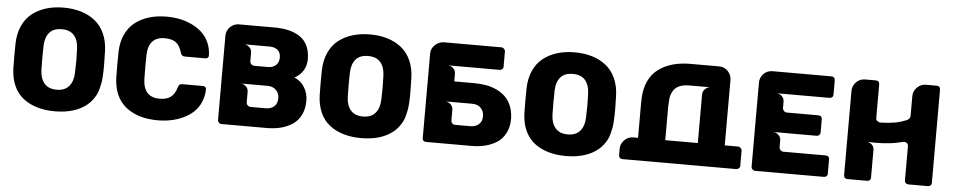

<svg xmlns="http://www.w3.org/2000/svg" viewBox="-41 -1014 6594 1328"><g transform="rotate(5 3256.5 -350.0)"><path d="M357.9 9.8Q290 9.8 234.9 -6.6Q179.7 -22.9 137.9 -55.4Q96.2 -87.9 72.5 -140.6Q48.8 -193.4 46.9 -262.2Q45.9 -281.2 45.9 -348.1Q45.9 -416 46.9 -435.1Q48.8 -503.4 72.8 -556.4Q96.7 -609.4 138.4 -642.6Q180.2 -675.8 235.6 -692.9Q291 -710 357.9 -710Q424.8 -710 480.2 -692.9Q535.6 -675.8 576.9 -642.3Q618.2 -608.9 642.1 -556.2Q666 -503.4 668 -435.1Q669.9 -356.9 669.9 -348.1Q669.9 -317.9 669.7 -302.2Q669.4 -286.6 667.7 -258.5Q666 -230.5 662.8 -213.4Q659.7 -196.3 653.3 -171.9Q647 -147.5 637.9 -130.1Q628.9 -112.8 614.7 -93.8Q600.6 -74.7 582 -59.1Q499 9.8 357.9 9.8ZM474.1 -268.1Q476.1 -346.2 476.1 -351.1Q476.1 -357.9 474.1 -432.1Q472.7 -491.7 444.1 -525.9Q415.5 -560.1 357.9 -560.1Q299.3 -560.1 271 -526.1Q242.7 -492.2 241.2 -432.1Q240.2 -413.1 240.2 -351.1Q240.2 -287.1 241.2 -268.1Q242.7 -209 271.7 -174.6Q300.8 -140.1 357.9 -140.1Q415 -140.1 443.8 -174.8Q472.7 -209.5 474.1 -268.1Z M1072.8 9.8Q933.1 9.8 849.6 -57.9Q766.1 -125.5 761.7 -261.2Q760.7 -279.3 760.7 -349.1Q760.7 -419.9 761.7 -439Q763.7 -506.8 787.8 -559.1Q812 -611.3 854 -644Q896 -676.8 951.2 -693.4Q1006.3 -710 1072.8 -710Q1119.6 -710 1163.8 -701.2Q1208 -692.4 1248.3 -673.1Q1288.6 -653.8 1318.8 -626Q1349.1 -598.1 1367.4 -557.1Q1385.7 -516.1 1386.7 -466.8Q1386.7 -458 1380.9 -452.1Q1373 -445.8 1364.7 -445.8H1222.7Q1209 -445.8 1202.6 -452.1Q1195.8 -456.5 1190.9 -472.2Q1177.2 -519.5 1149.9 -539.8Q1122.6 -560.1 1072.8 -560.1Q960.4 -560.1 956.1 -434.1Q955.1 -416 955.1 -351.1Q955.1 -285.2 956.1 -266.1Q960.4 -140.1 1072.8 -140.1Q1121.1 -140.1 1149.2 -160.9Q1177.2 -181.6 1190.9 -228Q1195.8 -244.1 1201.7 -249Q1210 -253.9 1222.7 -253.9H1364.7Q1373.5 -253.9 1380.9 -248Q1386.7 -242.2 1386.7 -232.9Q1385.7 -182.6 1367.2 -141.4Q1348.6 -100.1 1318.1 -72.5Q1287.6 -44.9 1247.1 -26.1Q1206.5 -7.3 1162.8 1.2Q1119.1 9.8 1072.8 9.8Z M1488.3 -27.8V-612.8Q1488.3 -634.3 1497.6 -651.9Q1507.3 -673.3 1529.1 -686.8Q1550.8 -700.2 1575.2 -700.2H1821.3Q1876 -700.2 1919.4 -689.9Q1962.9 -679.7 1997.6 -657.2Q2032.2 -634.8 2051.3 -595.2Q2070.3 -555.7 2070.3 -501Q2070.3 -457 2049.1 -422.6Q2027.8 -388.2 1989.3 -367.2Q2034.7 -349.1 2060.1 -307.1Q2085.4 -265.1 2085.4 -214.8Q2085.4 -158.7 2064.7 -116.5Q2043.9 -74.2 2007.6 -50Q1971.2 -25.9 1926.8 -14.4Q1882.3 -2.9 1829.6 -2.9H1513.2Q1503.9 -2.9 1496.1 -10.7Q1488.3 -18.6 1488.3 -27.8ZM1705.6 -138.2H1809.6Q1846.7 -138.2 1868.7 -158.2Q1890.6 -178.2 1890.6 -214.8Q1890.6 -250.5 1867.9 -272.2Q1845.2 -293.9 1809.6 -293.9H1620.6Q1642.6 -293.9 1658.9 -278.6Q1675.3 -263.2 1675.3 -241.2V-168Q1675.3 -155.3 1684.3 -146.7Q1693.4 -138.2 1705.6 -138.2ZM1705.6 -423.8H1800.3Q1834.5 -423.8 1855.5 -443.1Q1876.5 -462.4 1876.5 -496.1Q1876.5 -530.8 1855.5 -548.8Q1832.5 -565.9 1800.3 -565.9H1620.6Q1642.6 -565.9 1658.9 -550.5Q1675.3 -535.2 1675.3 -513.2V-453.1Q1675.3 -441.4 1684.6 -432.6Q1693.8 -423.8 1705.6 -423.8Z M2484.9 9.8Q2417 9.8 2361.8 -6.6Q2306.6 -22.9 2264.9 -55.4Q2223.1 -87.9 2199.5 -140.6Q2175.8 -193.4 2173.8 -262.2Q2172.9 -281.2 2172.9 -348.1Q2172.9 -416 2173.8 -435.1Q2175.8 -503.4 2199.7 -556.4Q2223.6 -609.4 2265.4 -642.6Q2307.1 -675.8 2362.5 -692.9Q2418 -710 2484.9 -710Q2551.8 -710 2607.2 -692.9Q2662.6 -675.8 2703.9 -642.3Q2745.1 -608.9 2769 -556.2Q2793 -503.4 2794.9 -435.1Q2796.9 -356.9 2796.9 -348.1Q2796.9 -317.9 2796.6 -302.2Q2796.4 -286.6 2794.7 -258.5Q2793 -230.5 2789.8 -213.4Q2786.6 -196.3 2780.3 -171.9Q2773.9 -147.5 2764.9 -130.1Q2755.9 -112.8 2741.7 -93.8Q2727.5 -74.7 2709 -59.1Q2626 9.8 2484.9 9.8ZM2601.1 -268.1Q2603 -346.2 2603 -351.1Q2603 -357.9 2601.1 -432.1Q2599.6 -491.7 2571 -525.9Q2542.5 -560.1 2484.9 -560.1Q2426.3 -560.1 2397.9 -526.1Q2369.6 -492.2 2368.2 -432.1Q2367.2 -413.1 2367.2 -351.1Q2367.2 -287.1 2368.2 -268.1Q2369.6 -209 2398.7 -174.6Q2427.7 -140.1 2484.9 -140.1Q2542 -140.1 2570.8 -174.8Q2599.6 -209.5 2601.1 -268.1Z M3505.9 -228 3506.8 -223.1V-214.8Q3506.8 -158.7 3486.1 -116.5Q3465.3 -74.2 3429 -50Q3392.6 -25.9 3348.1 -14.4Q3303.7 -2.9 3251 -2.9H2934.6Q2923.3 -2.9 2916.5 -9.8Q2909.7 -16.6 2909.7 -27.8V-612.8Q2909.7 -650.4 2937 -674.8Q2949.7 -687.5 2964.8 -692.9Q2981.4 -700.2 2996.6 -700.2H3397.9Q3407.7 -700.2 3415.8 -691.9Q3423.8 -683.6 3423.8 -673.8V-567.9Q3423.8 -557.1 3416 -550.8Q3409.2 -543.9 3397.9 -543.9H3037.6Q3060.1 -543.9 3076.4 -528.1Q3092.8 -512.2 3092.8 -490.2V-437H3231Q3274.9 -437 3313.5 -430.2Q3352.1 -423.3 3386.5 -407.5Q3420.9 -391.6 3446.3 -367.7Q3471.7 -343.8 3487.5 -308.1Q3503.4 -272.5 3505.9 -228ZM3312 -214.8Q3312 -249.5 3288.6 -272.9Q3276.4 -283.7 3266.6 -287.1Q3251 -293.9 3225.6 -293.9H3042Q3063 -293.9 3079.8 -278.3Q3096.7 -262.7 3096.7 -241.2V-168Q3096.7 -154.3 3105 -146.2Q3113.3 -138.2 3127 -138.2H3231Q3267.6 -138.2 3289.8 -158.4Q3312 -178.7 3312 -214.8Z M3906.2 9.8Q3838.4 9.8 3783.2 -6.6Q3728 -22.9 3686.3 -55.4Q3644.5 -87.9 3620.8 -140.6Q3597.2 -193.4 3595.2 -262.2Q3594.2 -281.2 3594.2 -348.1Q3594.2 -416 3595.2 -435.1Q3597.2 -503.4 3621.1 -556.4Q3645 -609.4 3686.8 -642.6Q3728.5 -675.8 3783.9 -692.9Q3839.4 -710 3906.2 -710Q3973.1 -710 4028.6 -692.9Q4084 -675.8 4125.2 -642.3Q4166.5 -608.9 4190.4 -556.2Q4214.4 -503.4 4216.3 -435.1Q4218.3 -356.9 4218.3 -348.1Q4218.3 -317.9 4218 -302.2Q4217.8 -286.6 4216.1 -258.5Q4214.4 -230.5 4211.2 -213.4Q4208 -196.3 4201.7 -171.9Q4195.3 -147.5 4186.3 -130.1Q4177.2 -112.8 4163.1 -93.8Q4148.9 -74.7 4130.4 -59.1Q4047.4 9.8 3906.2 9.8ZM4022.5 -268.1Q4024.4 -346.2 4024.4 -351.1Q4024.4 -357.9 4022.5 -432.1Q4021 -491.7 3992.4 -525.9Q3963.9 -560.1 3906.2 -560.1Q3847.7 -560.1 3819.3 -526.1Q3791 -492.2 3789.6 -432.1Q3788.6 -413.1 3788.6 -351.1Q3788.6 -287.1 3789.6 -268.1Q3791 -209 3820.1 -174.6Q3849.1 -140.1 3906.2 -140.1Q3963.4 -140.1 3992.2 -174.8Q4021 -209.5 4022.5 -268.1Z M5114.3 -132.8V-26.9Q5114.3 -16.6 5106 -9.8Q5099.1 -2.9 5088.4 -2.9H4298.3Q4285.6 -2.9 4280.3 -9.8Q4272.9 -17.1 4272.9 -28.8V-71.8Q4272.9 -107.4 4298.8 -133.3Q4324.7 -159.2 4360.4 -159.2H4393.1V-395Q4393.1 -419.4 4394 -428.2Q4395.5 -498.5 4420.2 -551.8Q4444.8 -605 4488 -637Q4531.2 -668.9 4586.4 -684.6Q4641.6 -700.2 4708 -700.2H4913.1Q4947.3 -698.7 4971.2 -673.1Q4995.1 -647.5 4995.1 -612.8V-159.2H5088.4Q5098.1 -159.2 5106.2 -150.9Q5114.3 -142.6 5114.3 -132.8ZM4582 -394V-159.2H4808.1V-497.1Q4808.1 -518.6 4825.2 -534.7Q4842.3 -550.8 4863.3 -550.8H4713.4Q4586.9 -550.8 4584 -425.8Q4583.5 -420.9 4583 -410.2Q4582.5 -399.4 4582 -394Z M5192.9 -26.9V-611.8Q5192.9 -648.4 5218 -673.8Q5243.2 -699.2 5279.8 -699.2H5688Q5700.2 -699.2 5707 -692.1Q5713.9 -685.1 5713.9 -672.9V-574.2Q5713.9 -562.5 5707 -557.1Q5699.7 -549.8 5688 -549.8H5318.8Q5341.3 -549.8 5357.7 -533.9Q5374 -518.1 5374 -496.1V-454.1Q5374 -440.9 5382.6 -431.9Q5391.1 -422.9 5403.8 -422.9H5622.1Q5634.3 -422.9 5641.1 -416Q5647.9 -409.2 5647.9 -397V-307.1Q5647.9 -295.9 5640.6 -288.3Q5633.3 -280.8 5622.1 -280.8H5318.8Q5340.3 -280.8 5357.2 -265.4Q5374 -250 5374 -229V-182.1Q5374 -168.9 5382.6 -159.9Q5391.1 -150.9 5403.8 -150.9H5695.8Q5722.2 -150.9 5722.2 -125V-26.9Q5722.2 -14.6 5714.8 -8.8Q5708 -2 5695.8 -2H5218.3Q5209 -2 5200.9 -9.8Q5192.9 -17.6 5192.9 -26.9Z M5835.4 -25.9V-610.8Q5835.4 -646.5 5861.1 -672.4Q5886.7 -698.2 5922.9 -698.2H5996.6Q6022.5 -698.2 6022.5 -671.9V-439.9Q6022.5 -422.9 6034.7 -417Q6045.4 -410.2 6053.7 -410.2Q6110.4 -411.6 6152.1 -418.9Q6193.8 -426.3 6237.8 -444.8Q6257.8 -456.1 6257.8 -474.1V-610.8Q6257.8 -646.5 6283.7 -672.4Q6309.6 -698.2 6344.7 -698.2H6418.5Q6444.8 -698.2 6444.8 -671.9V-25.9Q6444.8 -13.7 6437.5 -7.8Q6430.7 -1 6418.5 -1H6283.7Q6272.9 -1 6265.4 -8.1Q6257.8 -15.1 6257.8 -25.9V-263.2Q6257.8 -277.3 6248.5 -285.2Q6238.8 -292 6227.5 -292Q6225.6 -292 6217.8 -290Q6139.2 -268.1 6031.7 -268.1Q6006.3 -268.1 5997.6 -269H5975.6Q5995.6 -266.1 6009.8 -252Q6022.5 -237.8 6022.5 -216.8V-25.9Q6022.5 -13.2 6015.6 -7.8Q6008.8 -1 5996.6 -1H5860.8Q5849.6 -1 5842.5 -7.8Q5835.4 -14.6 5835.4 -25.9Z"/></g></svg>

Font: Cunia
Style: Bold
Weight: 700
Designer: Alejo Bergmann, Denis Ignatov
Foundry: Hubert & Fischer
Version: Version 1.00 February 21, 2019, initial release